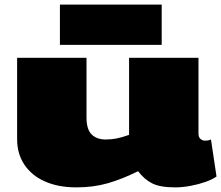

<svg xmlns="http://www.w3.org/2000/svg" viewBox="-20 -800 956 830"><path d="M310 10Q232 10 174.5 -15.5Q117 -41 85.5 -88Q54 -135 54 -198V-550H354V-292Q354 -240 376.5 -218.5Q399 -197 436 -197Q460 -197 482 -201Q504 -205 538 -217V-550H838V-223Q838 -207 846.5 -199.5Q855 -192 867 -192Q881 -192 892 -197L916 -37Q898 -24 868 -13.5Q838 -3 803.5 3.5Q769 10 736 10Q672 10 637.5 -7.5Q603 -25 577 -60Q509 -26 446.5 -8Q384 10 310 10ZM239 -606V-780H679V-606Z"/></svg>

Font: Georama ExtraExtended Black
Style: Regular
Weight: 900
Width: 8
Designer: Jean-Baptiste Levee
Foundry: Production Type
Version: Version 1.000